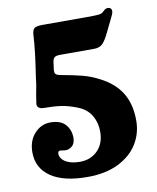

<svg xmlns="http://www.w3.org/2000/svg" viewBox="-80 -753 674 826"><g transform="rotate(-10 257.0 -340.5)"><path d="M20 -135Q20 -186 49 -217.5Q78 -249 118 -249Q163 -249 184 -225Q205 -201 205 -167Q205 -141 188.5 -128.5Q172 -116 150 -121Q138 -124 133.5 -121Q129 -118 129 -109Q129 -97 139 -85.5Q149 -74 168.5 -67Q188 -60 215 -60Q262 -60 292.5 -90.5Q323 -121 323 -173Q323 -213 304 -244.5Q285 -276 246 -291Q208 -306 176.5 -310.5Q145 -315 104 -315Q73 -315 73 -337Q73 -340 79 -376Q83 -398 87 -419L91 -451Q109 -567 112 -629Q113 -653 122 -660.5Q131 -668 157 -668H352Q390 -668 403.5 -669.5Q417 -671 423 -677Q431 -685 436 -688Q441 -691 447 -691Q455 -691 459.5 -686.5Q464 -682 464 -674Q464 -668 459.5 -658Q455 -648 448 -634Q437 -612 426 -589Q411 -557 397.5 -542.5Q384 -528 359 -528H210Q193 -528 186 -522.5Q179 -517 177 -502Q175 -487 173 -472Q171 -457 176 -451Q181 -445 198 -442Q254 -432 290.5 -422.5Q327 -413 363 -394Q425 -362 454.5 -313Q484 -264 484 -193Q484 -138 456 -92Q428 -46 372 -18Q316 10 236 10Q131 10 75.5 -28.5Q20 -67 20 -135Z"/></g></svg>

Font: Raigarh
Style: Regular
Weight: 400
Designer: jaikishan Patel
Foundry: MagicType
Version: Version 1.000;FEAKit 1.0